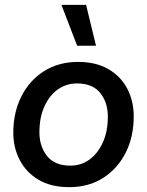

<svg xmlns="http://www.w3.org/2000/svg" viewBox="-20 -765 609 794"><path d="M266 9Q192 9 140.5 -21Q89 -51 62 -102.5Q35 -154 35 -216Q35 -300 68.5 -366.5Q102 -433 162.5 -471Q223 -509 303 -509Q377 -509 428.5 -479Q480 -449 506.5 -398Q533 -347 533 -284Q533 -200 500 -134Q467 -68 407 -29.5Q347 9 266 9ZM271 -80Q316 -80 350.5 -105.5Q385 -131 405.5 -176.5Q426 -222 426 -283Q426 -341 394.5 -380.5Q363 -420 298 -420Q254 -420 219 -395Q184 -370 163.5 -324.5Q143 -279 143 -218Q143 -160 174.5 -120Q206 -80 271 -80ZM336 -745 377 -576H299L234 -745Z"/></svg>

Font: Prodigy Sans Medium
Style: Italic
Weight: 500
Italic angle: -13°
Designer: Wei Huang
Foundry: Wei Huang
Version: Version 1.003; ttfautohint (v1.8.3)